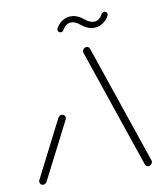

<svg xmlns="http://www.w3.org/2000/svg" viewBox="-76 -715 663 777"><g transform="rotate(-10 255.5 -326.0)"><path d="M39.3 0Q33.3 0 29.3 -4.1Q25.2 -8.1 25.2 -14.1Q25.2 -17.8 27 -21.5L147 -257Q149.3 -261.1 153.3 -263.5Q157.4 -265.9 161.9 -265.9Q168.1 -265.9 172.4 -261.3Q176.7 -256.7 175.9 -250.4Q175.9 -248.1 174.4 -244.4L54.1 -8.9Q51.9 -4.8 47.8 -2.4Q43.7 0 39.3 0ZM488.5 -15.6Q487.8 -9.3 483 -4.6Q478.1 0 471.9 0Q467.4 0 463.9 -2.4Q460.4 -4.8 458.5 -8.9L293 -494.8Q291.1 -500 291.1 -503.3Q291.9 -509.6 296.7 -514.1Q301.5 -518.5 307.8 -518.5Q312.6 -518.5 316.1 -516.1Q319.6 -513.7 321.1 -509.6L486.7 -23.7Q488.5 -19.6 488.5 -15.6ZM403.7 -646.3Q408.9 -646.3 412.2 -642.8Q415.6 -639.3 415.6 -634.1Q415.6 -632.6 414.8 -630.9Q414.1 -629.3 413.7 -628.1Q404.1 -610.4 388 -600Q371.9 -589.6 353 -589.6Q326.7 -589.6 301.1 -610.7Q281.1 -627.4 263.7 -627.4Q253 -627.4 244.1 -620.9Q235.2 -614.4 228.5 -603Q224.1 -595.2 216.3 -595.2Q211.1 -595.2 207.8 -598.7Q204.4 -602.2 204.4 -607.4Q204.4 -608.9 205.9 -613.3Q215.6 -631.1 231.7 -641.5Q247.8 -651.9 266.7 -651.9Q293.3 -651.9 318.9 -630.7Q338.9 -614.1 356.3 -614.1Q378.1 -614.1 391.1 -638.5Q395.6 -646.3 403.7 -646.3Z"/></g></svg>

Font: 26F Galaxy Sans Ultra Light
Style: Italic
Weight: 200
Italic angle: -5°
Designer: C₂₉H₂₅N₃O₅
Version: Version 1.200